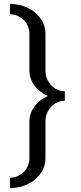

<svg xmlns="http://www.w3.org/2000/svg" viewBox="-20 -800 413 980"><path d="M212 -180C212 -238.5 256.4 -286 311 -286V-334C256.4 -334 212 -381.5 212 -440V-629C212 -712.4 130.9 -780 31 -780V-727C85.6 -727 130 -683.1 130 -629V-440C130 -383.9 168 -335.1 223.9 -310C168 -284.9 130 -236.1 130 -180V9C130 63.1 85.6 107 31 107V160C130.9 160 212 92.4 212 9Z"/></svg>

Font: Resamitz
Style: Bold
Weight: 700
Designer: gluk
Foundry: gluk
Version: Version 0.047